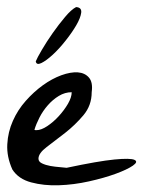

<svg xmlns="http://www.w3.org/2000/svg" viewBox="-20 -539 412 553"><path d="M15.6 -50.8Q-1 -87.9 1 -123.5Q2.9 -159.2 17.1 -190.9Q31.2 -222.7 54.2 -248.5Q77.1 -274.4 103.5 -293.5Q129.9 -312.5 156.7 -322.3Q183.6 -332 204.1 -330.6Q224.6 -329.1 236.3 -315.4Q248 -301.8 244.1 -273.4Q244.1 -235.4 220.2 -207Q196.3 -178.7 167.5 -156.2Q138.7 -133.8 114.7 -115.7Q90.8 -97.7 90.8 -82Q90.8 -73.2 101.1 -68.4Q111.3 -63.5 125 -61Q138.7 -58.6 152.3 -57.6Q166 -56.6 171.9 -55.7Q263.7 -75.2 309.6 -79.6Q355.5 -84 367.2 -78.6Q378.9 -73.2 362.8 -62Q346.7 -50.8 313.5 -38.6Q280.3 -26.4 236.3 -16.6Q192.4 -6.8 149.4 -5.4Q106.4 -3.9 69.8 -13.7Q33.2 -23.4 15.6 -50.8ZM186.5 -273.4Q167 -273.4 149.4 -262.7Q131.8 -252 117.7 -235.8Q103.5 -219.7 93.8 -200.7Q84 -181.6 79.1 -165Q81.1 -164.1 82 -164.1H85Q98.6 -164.1 116.2 -175.8Q133.8 -187.5 149.4 -204.6Q165 -221.7 175.8 -240.2Q186.5 -258.8 186.5 -273.4ZM199.2 -518.6Q215.8 -517.6 213.9 -502.4Q211.9 -487.3 199.7 -466.3Q187.5 -445.3 168.9 -421.9Q150.4 -398.4 131.8 -381.3Q113.3 -364.3 99.1 -357.4Q85 -350.6 83 -362.3Q86.9 -372.1 100.6 -395.5Q114.3 -418.9 131.8 -443.8Q149.4 -468.8 167.5 -490.2Q185.5 -511.7 199.2 -518.6Z"/></svg>

Font: La Belle Aurore
Style: Regular
Weight: 400
Version: Version 1.001 2001